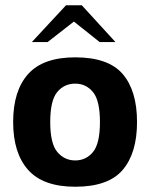

<svg xmlns="http://www.w3.org/2000/svg" viewBox="-20 -700 571 730"><path d="M266 10Q144 10 87 -54Q30 -118 30 -236Q30 -355 87 -418.5Q144 -482 266 -482Q392 -482 446.5 -418.5Q501 -355 501 -236Q501 -118 446.5 -54Q392 10 266 10ZM266 -90Q307 -90 333.5 -122Q360 -154 360 -236Q360 -318 333.5 -350Q307 -382 266 -382Q224 -382 197.5 -350Q171 -318 171 -236Q171 -154 198 -122Q225 -90 266 -90ZM101 -540 231 -680H291L419 -540H359L261 -618L161 -540Z"/></svg>

Font: Rowdies Light
Style: Regular
Weight: 300
Designer: Jaikishan Patel
Version: Version 1.000; ttfautohint (v1.8.3)